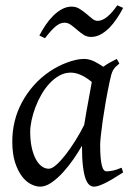

<svg xmlns="http://www.w3.org/2000/svg" viewBox="-20 -677 490 717"><path d="M294.4 -210.4Q297.9 -232.4 302 -256.1Q306.2 -279.8 310.3 -301.8Q314.5 -323.7 317.6 -342Q320.8 -360.4 322.8 -371.1Q315.4 -377 306.6 -383.1Q297.9 -389.2 287.8 -394.3Q277.8 -399.4 266.8 -402.6Q255.9 -405.8 244.1 -405.8Q221.7 -405.8 201.9 -394.8Q182.1 -383.8 165.3 -365.7Q148.4 -347.7 135 -324.5Q121.6 -301.3 112.3 -276.6Q103 -252 97.9 -228Q92.8 -204.1 92.8 -185.1Q92.8 -153.3 98.1 -127.9Q103.5 -102.5 112.8 -84.5Q122.1 -66.4 134.8 -56.6Q147.5 -46.9 162.1 -46.9Q173.8 -46.9 190.7 -61.8Q207.5 -76.7 225.8 -100.3Q244.1 -124 262.2 -153.1Q280.3 -182.1 294.4 -210.4ZM439.9 -33.2Q397.5 -5.4 371.3 7.3Q345.2 20 331.1 20Q322.3 20 314.2 13.9Q306.2 7.8 299.8 -9Q293.5 -25.9 289.8 -55.7Q286.1 -85.4 286.1 -132.8Q273.4 -110.4 255.1 -83.7Q236.8 -57.1 215.8 -33.9Q194.8 -10.7 172.6 4.6Q150.4 20 129.9 20Q113.8 20 95.5 10.7Q77.1 1.5 61.8 -18.8Q46.4 -39.1 36.1 -71Q25.9 -103 25.9 -148.9Q25.9 -187.5 34.9 -224.4Q43.9 -261.2 62 -294.9Q80.1 -328.6 106.2 -358.2Q132.3 -387.7 167 -411.1Q180.2 -419.9 196 -428.2Q211.9 -436.5 228.8 -442.9Q245.6 -449.2 262.2 -453.1Q278.8 -457 293.9 -457Q304.2 -457 314 -454.3Q323.7 -451.7 332.8 -447.3Q341.8 -442.9 350.1 -437.7Q358.4 -432.6 365.7 -427.7Q377 -436 389.6 -443.1Q402.3 -450.2 416 -457L425.8 -439.9Q417.5 -433.1 412.1 -427.7Q406.7 -422.4 402.6 -415.3Q398.4 -408.2 395.5 -397.9Q392.6 -387.7 389.2 -371.1Q381.8 -335.9 375.2 -299.1Q368.7 -262.2 364 -229.5Q359.4 -196.8 356.7 -171.9Q354 -147 354 -136.2Q354 -108.4 355.7 -89.4Q357.4 -70.3 360.4 -58.8Q363.3 -47.4 367.7 -42.2Q372.1 -37.1 377.9 -37.1Q387.7 -37.1 401.1 -39.8Q414.6 -42.5 434.1 -50.8ZM439.9 -647.5Q429.7 -627.9 416.7 -608.4Q403.8 -588.9 388.7 -573.5Q373.5 -558.1 356.2 -548.6Q338.9 -539.1 319.8 -539.1Q304.2 -539.1 291.7 -547.4Q279.3 -555.7 267.8 -565.7Q256.3 -575.7 244.9 -584Q233.4 -592.3 220.7 -592.3Q203.6 -592.3 186 -576.9Q168.5 -561.5 147.9 -534.2L127 -544.4Q137.2 -564 150.1 -583.3Q163.1 -602.5 178.5 -617.9Q193.8 -633.3 211.4 -642.8Q229 -652.3 247.6 -652.3Q263.7 -652.3 277.1 -644Q290.5 -635.7 302.2 -625.7Q314 -615.7 324.2 -607.4Q334.5 -599.1 344.7 -599.1Q361.8 -599.1 380.6 -614.5Q399.4 -629.9 418 -657.2Z"/></svg>

Font: Gentium Plus Am
Style: Italic
Weight: 400
Italic angle: -8°
Designer: J. Victor Gaultney, Annie Olsen, Iska Routamaa, Becca Hirsbrunner
Foundry: SIL International
Version: Version 5.000